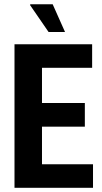

<svg xmlns="http://www.w3.org/2000/svg" viewBox="-20 -899 489 919"><path d="M49.4 0V-687.2H421V-574.6H181V-406.1H386.1V-292.7H181V-112.6H425.2V0ZM291.3 -745.7H212.6L123.9 -874.7L124.9 -878.7H232.1Z"/></svg>

Font: Archivo SemiBold ExtraCondensed
Style: Regular
Weight: 600
Width: 2
Version: Version 2.001